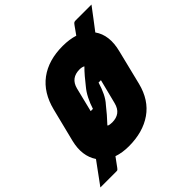

<svg xmlns="http://www.w3.org/2000/svg" viewBox="-256 -953 1206 1206"><g transform="rotate(-45 346.5 -350.0)"><path d="M421 -720Q480 -720 527 -705Q538 -720 547 -733Q556 -746 564 -757Q573 -770 578 -773Q583 -776 593 -776H733Q706 -740 679 -704.5Q652 -669 626 -635Q679 -561 649 -444L592 -213Q563 -97 479 -38.5Q395 20 270 20Q212 20 166 4Q154 20 142.5 36Q131 52 122 64Q115 73 112 74.5Q109 76 102 76H-40Q-26 57 -6.5 30.5Q13 4 32.5 -23Q52 -50 67 -70Q17 -145 43 -253L99 -477Q129 -597 211.5 -658.5Q294 -720 421 -720ZM296 -468 256 -306H276Q288 -344 305 -377.5Q322 -411 344 -437Q364 -463 385.5 -488Q407 -513 427 -533Q413 -541 392 -541Q315 -541 296 -468ZM269 -171Q268 -169 267 -166Q281 -160 302 -160Q339 -160 363.5 -178Q388 -196 398 -236L439 -398H418Q406 -358 390 -324.5Q374 -291 351 -266Q332 -242 311.5 -218Q291 -194 269 -171Z"/></g></svg>

Font: Recursive Sn Lnr St Blk
Style: Italic
Weight: 900
Italic angle: -15°
Version: Version 1.079;hotconv 1.0.112;makeotfexe 2.5.65598; ttfautoh